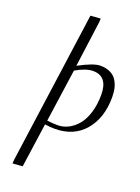

<svg xmlns="http://www.w3.org/2000/svg" viewBox="-186 -808 864 1181"><g transform="rotate(20 246.5 -217.5)"><path d="M54.2 293.9 56.2 267.1 193.8 -724.1 259.8 -729 257.8 -702.1 217.8 -404.8Q312.5 -456.1 356.9 -456.1Q394 -456.1 420.9 -443.6Q447.8 -431.2 462.6 -408.9Q477.5 -386.7 484.4 -359.6Q491.2 -332.5 491.2 -298.8Q491.2 -162.6 420.2 -78.9Q349.1 4.9 224.1 4.9Q198.2 4.9 160.2 0L119.1 289.1ZM165 -26.9Q197.3 -22 234.9 -22Q271 -22 304.4 -39.3Q337.9 -56.6 364.5 -88.9Q391.1 -121.1 407 -173.1Q422.9 -225.1 422.9 -289.1Q422.9 -410.2 326.2 -410.2Q280.3 -410.2 213.9 -372.1Z"/></g></svg>

Font: Dehuti
Style: Italic
Weight: 400
Version: Version 1.2